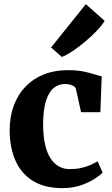

<svg xmlns="http://www.w3.org/2000/svg" viewBox="-20 -914 552 944"><path d="M287 11Q197 11 139.5 -26Q82 -63 54.8 -127.2Q27.5 -191.5 27.5 -273Q27.5 -339.5 47.5 -394Q67.5 -448.5 105 -487.8Q142.5 -527 195.2 -548Q248 -569 313 -569Q357.5 -569 388.8 -562.8Q420 -556.5 442.2 -549.2Q464.5 -542 480 -539L473.5 -362.5H378.5L353.5 -476Q351.5 -484.5 342.5 -490.2Q333.5 -496 321.8 -498.5Q310 -501 300 -501Q268.5 -501 244.5 -481.8Q220.5 -462.5 206.5 -419.5Q192.5 -376.5 192 -303Q192 -248 201 -206.5Q210 -165 227.2 -137.5Q244.5 -110 268.8 -96.2Q293 -82.5 322 -82.5Q353 -82.5 378.2 -88Q403.5 -93.5 424 -102.5Q444.5 -111.5 460 -121L484.5 -65.5Q471.5 -51.5 443.2 -33.5Q415 -15.5 375 -2.2Q335 11 287 11ZM283.5 -634.5 231 -680.5 402 -893.5 494.5 -811.5Q482 -790 456.2 -763Q430.5 -736 399.2 -709.8Q368 -683.5 337.8 -663.2Q307.5 -643 285.5 -634.5Z"/></svg>

Font: Merriweather 20pt ExtraBold
Style: Regular
Weight: 800
Version: Version 2.100